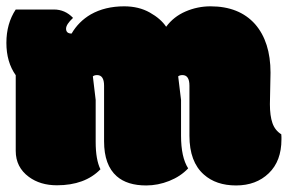

<svg xmlns="http://www.w3.org/2000/svg" viewBox="-26 -563 888 592"><path d="M806.2 -241.7Q806.2 -206.1 814 -183.6Q821.8 -161.1 841.3 -148.9Q841.8 -146.5 841.8 -140.6V-133.3Q841.8 -66.4 802.7 -28.8Q763.7 8.8 701.9 8.8Q640.1 8.8 602.5 -24.9Q558.1 -64 558.1 -144.5V-298.8Q558.1 -331.5 536.6 -331.5Q528.3 -331.5 523.4 -327.6L532.2 -254.9V-144.5Q532.2 -78.1 554.2 -43.9Q530.8 -19 495.8 -5.1Q460.9 8.8 424.8 8.8Q366.2 8.8 334 -19.5Q294.9 -53.7 294.9 -127.4V-298.8Q294.9 -331.5 273.4 -331.5Q265.1 -331.5 260.3 -327.6L269 -254.9V-125.5Q269 -70.8 283.7 -41Q235.8 8.3 149.4 8.3Q98.1 8.3 63 -17.6Q22.5 -47.4 22.5 -97.7V-331.1Q-6.3 -371.6 -6.3 -430.9Q-6.3 -490.2 22.5 -533.7H140.1Q174.8 -533.7 199.2 -507.8Q177.7 -487.8 177.7 -474.6Q177.7 -459.5 194.8 -459.5Q216.3 -496.6 253.9 -518.6Q297.9 -543.5 356.9 -543.5Q401.9 -543.5 435.8 -524.4Q469.7 -505.4 486.3 -480.5Q509.3 -511.7 546.1 -527.6Q583 -543.5 623 -543.5Q711.4 -543.5 760.3 -488.8Q808.1 -434.1 808.1 -338.9Z"/></svg>

Font: Modak
Style: Regular
Weight: 400
Version: Version 1.036;PS Version 1.000;hotconv 1.0.79;makeotf.lib2.5